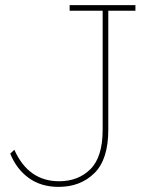

<svg xmlns="http://www.w3.org/2000/svg" viewBox="-20 -720 599 750"><path d="M209 10Q140 10 92 -25Q44 -60 20 -120L36 -135Q91 -12 211 -12Q286 -12 333.5 -59.5Q381 -107 381 -213V-678H252V-700H509V-678H403V-213Q403 -97 348.5 -43.5Q294 10 209 10Z"/></svg>

Font: Lexend Thin
Style: Regular
Weight: 100
Designer: Bonnie Shaver-Troup, Thomas Jockin
Foundry: Lexend
Version: Version 1.007; ttfautohint (v1.8.3)